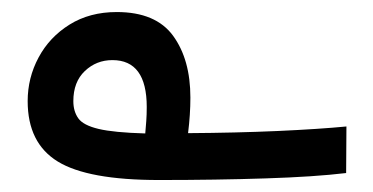

<svg xmlns="http://www.w3.org/2000/svg" viewBox="-20 -299 626 322"><path d="M246.6 2.9Q127.4 2.9 76.9 -28.1Q26.4 -59.1 26.4 -129.4Q26.4 -168.5 44.7 -202.6Q63 -236.8 96.7 -257.8Q130.4 -278.8 175.8 -278.8Q241.2 -278.8 270.3 -239Q299.3 -199.2 299.3 -135.3Q299.3 -106.9 295.4 -75.7Q375.5 -76.2 445.6 -79.3Q515.6 -82.5 561 -86.9L560.5 -8.8Q507.3 -2.4 425 0.2Q342.8 2.9 246.6 2.9ZM223.6 -75.2Q224.6 -85.4 225.3 -95.9Q226.1 -106.4 226.1 -119.6Q226.1 -198.2 168.5 -198.2Q141.6 -198.2 122.3 -179.9Q103 -161.6 103 -129.4Q103 -112.3 111.3 -100.6Q119.6 -88.9 145.3 -82.8Q170.9 -76.7 223.6 -75.2Z"/></svg>

Font: CaskaydiaCove NFP
Style: Regular
Weight: 400
Designer: Aaron Bell
Foundry: Saja Typeworks
Version: Version 2111.001; VTT 6.35;Nerd Fonts 3.1.1